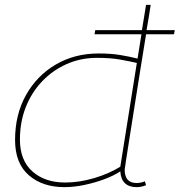

<svg xmlns="http://www.w3.org/2000/svg" viewBox="-20 -760 739 790"><path d="M543 10Q479 10 475 -55Q448 -37 409 -22.5Q370 -8 327 1Q284 10 245 10Q155 10 98.5 -39Q42 -88 42 -184Q42 -289 87 -369Q132 -449 209.5 -494.5Q287 -540 386 -540Q437 -540 475.5 -533.5Q514 -527 546 -519L562 -619H369L372 -636H564L581 -740H600Q597 -718 592.5 -691.5Q588 -665 583 -636H699L696 -619H581Q570 -552 558 -476.5Q546 -401 534.5 -328.5Q523 -256 513.5 -196Q504 -136 498.5 -100Q493 -64 493 -62Q493 -7 542 -7Q560 -7 576 -14L581 2Q561 10 543 10ZM248 -9Q306 -9 367 -27Q428 -45 475 -74L543 -501Q513 -508 473.5 -515Q434 -522 379 -522Q312 -522 254.5 -496.5Q197 -471 153.5 -425.5Q110 -380 86 -319Q62 -258 62 -186Q62 -100 113.5 -54.5Q165 -9 248 -9Z"/></svg>

Font: Georama Extended Thin
Style: Italic
Weight: 100
Width: 7
Italic angle: -9°
Designer: Jean-Baptiste Levee
Foundry: Production Type
Version: Version 1.000